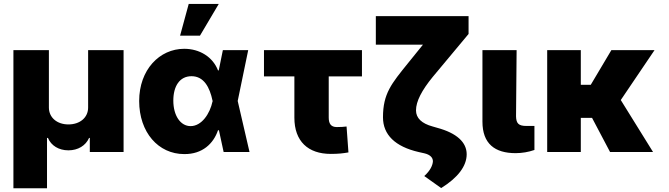

<svg xmlns="http://www.w3.org/2000/svg" viewBox="-20 -791 3479 999"><path d="M49.8 188.5H224.6V-73.2H229.5C246.1 -33.2 286.1 -8.8 335.9 -8.8C385.7 -8.8 425.8 -33.2 443.4 -73.2H447.3V0H623V-530.3H438.5V-231.4C438.5 -179.7 396.5 -143.6 335.9 -143.6C276.4 -143.6 234.4 -179.7 234.4 -231.4V-530.3H49.8Z M938.5 10.7C1033.2 11.7 1090.8 -43.9 1114.3 -113.3H1119.1L1143.6 0H1278.3L1216.8 -265.6L1271.5 -530.3H1139.6L1118.2 -424.8H1114.3C1086.9 -495.1 1018.6 -537.1 938.5 -537.1C809.6 -537.1 704.1 -427.7 704.1 -265.6C704.1 -102.5 803.7 10.7 938.5 10.7ZM917 -605.5H1020.5L1118.2 -770.5H961.9ZM881.8 -267.6C881.8 -341.8 914.1 -394.5 976.6 -394.5C1040 -394.5 1071.3 -337.9 1085.9 -266.6L1086.9 -265.6L1085.9 -263.7C1072.3 -199.2 1029.3 -134.8 971.7 -134.8C918.9 -134.8 881.8 -189.5 881.8 -267.6Z M1863.3 -530.3H1353.5V-393.6H1511.7V-178.7C1511.7 -55.7 1583 9.8 1701.2 9.8C1741.2 9.8 1765.6 6.8 1793 2L1783.2 -132.8C1763.7 -130.9 1756.8 -129.9 1732.4 -129.9C1701.2 -129.9 1690.4 -148.4 1690.4 -179.7V-393.6H1863.3Z M2418 -707H1935.5V-558.6H2180.7L2102.5 -461.9C2017.6 -356.4 1972.7 -304.7 1972.7 -180.7C1972.7 -89.8 2036.1 -28.3 2158.2 0L2188.5 6.8C2217.8 13.7 2233.4 29.3 2232.4 49.8C2230.5 70.3 2218.8 96.7 2187.5 125L2275.4 187.5C2362.3 133.8 2408.2 73.2 2408.2 11.7C2408.2 -50.8 2356.4 -98.6 2254.9 -126L2231.4 -132.8C2173.8 -148.4 2144.5 -176.8 2144.5 -216.8C2144.5 -263.7 2174.8 -321.3 2231.4 -390.6L2418 -614.3Z M2490.2 -530.3V-158.2C2490.2 -43 2554.7 5.9 2663.1 5.9C2695.3 5.9 2730.5 0 2760.7 -10.7V-135.7H2718.8C2678.7 -135.7 2666 -148.4 2665 -185.5L2668 -530.3Z M3002 -530.3H2827.1V0H3002V-177.7H3060.5L3154.3 0H3377.9L3210 -270.5L3385.7 -530.3H3161.1L3053.7 -349.6H3002Z"/></svg>

Font: Pretendard Black
Style: Regular
Weight: 900
Designer: Base glyphs from Inter by Rasmus Andersson; Hangeul glyphs from Noto Sans CJK(Source Han Sans) by Jang Soo-young and Kan
Foundry: Kil Hyung-jin
Version: Version 1.309;Glyphs 3.2 (3225)